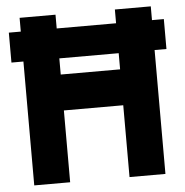

<svg xmlns="http://www.w3.org/2000/svg" viewBox="-51 -749 770 799"><g transform="rotate(-5 334.0 -350.0)"><path d="M458 -700H608V0H458V-300H210V0H60V-700H210V-450H458ZM10 -517.5V-642.5H657.5V-517.5Z"/></g></svg>

Font: Urbanist Black
Style: Regular
Weight: 900
Designer: Corey Hu
Foundry: Corey Hu
Version: Version 1.330; ttfautohint (v1.8.4.7-5d5b)